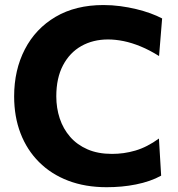

<svg xmlns="http://www.w3.org/2000/svg" viewBox="-20 -748 724 781"><path d="M414 13.5Q327 13.5 257.5 -13Q188 -39.5 138.8 -88.8Q89.5 -138 63.5 -205.8Q37.5 -273.5 37.5 -356Q37.5 -463 81 -547.2Q124.5 -631.5 206 -679.5Q287.5 -727.5 401 -727.5Q435.5 -727.5 469.2 -723Q503 -718.5 534 -711Q565 -703.5 591.8 -693.8Q618.5 -684 639.5 -673L627 -520Q588 -544.5 552 -559.2Q516 -574 482.8 -580.8Q449.5 -587.5 419.5 -587.5Q358.5 -587.5 311 -560.8Q263.5 -534 236.2 -482.2Q209 -430.5 209 -356Q209 -308.5 223 -266.2Q237 -224 265.2 -191.5Q293.5 -159 336 -140.5Q378.5 -122 435.5 -122Q459 -122 482.8 -125.2Q506.5 -128.5 530.5 -135.5Q554.5 -142.5 578.5 -154.8Q602.5 -167 626.5 -184.5L635.5 -33.5Q614 -21.5 588 -12.5Q562 -3.5 533.2 2.2Q504.5 8 474.2 10.8Q444 13.5 414 13.5Z"/></svg>

Font: Commissioner Thin
Style: Bold
Weight: 700
Version: Version 1.001;gftools[0.9.23]